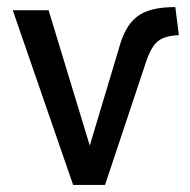

<svg xmlns="http://www.w3.org/2000/svg" viewBox="-20 -521 534 541"><path d="M186 0 16 -492H117L242 -81H224L314 -381Q323 -415 335.5 -437.5Q348 -460 366 -474Q384 -488 410.5 -494.5Q437 -501 474 -501L484 -422Q458 -421 440.5 -414Q423 -407 411.5 -390Q400 -373 390 -342L276 0Z"/></svg>

Font: Nunito Sans 10pt Condensed SemiBold
Style: Regular
Weight: 600
Width: 3
Designer: Vernon Adams
Foundry: Vernon Adams
Version: Version 3.101;gftools[0.9.27]